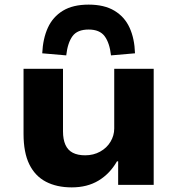

<svg xmlns="http://www.w3.org/2000/svg" viewBox="-20 -801 769 832"><path d="M291 11Q226 11 179 -13.5Q132 -38 107 -89Q82 -140 82 -221V-503H253V-232Q253 -197 263.5 -173.5Q274 -150 295.5 -139Q317 -128 349 -128Q385 -128 414 -144Q443 -160 459 -187Q475 -214 475 -244V-503H646V0H492V-102H487Q456 -48 407 -18.5Q358 11 291 11ZM267 -561 163 -570Q166 -634 187.5 -681Q209 -728 252.5 -754.5Q296 -781 364 -781Q432 -781 476 -754.5Q520 -728 541.5 -681Q563 -634 565 -570L461 -561Q455 -615 433.5 -644Q412 -673 364 -673Q315 -673 294 -644Q273 -615 267 -561Z"/></svg>

Font: Nunito Sans 7pt SemiExpanded ExtraBold
Style: Regular
Weight: 800
Width: 6
Designer: Vernon Adams
Foundry: Vernon Adams
Version: Version 3.101;gftools[0.9.27]